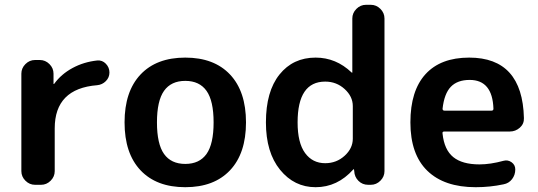

<svg xmlns="http://www.w3.org/2000/svg" viewBox="-20 -770 2242 800"><path d="M126 0Q103 0 86 -17Q69 -34 69 -57V-463Q69 -486 86 -503Q103 -520 126 -520H146Q169 -520 186 -503Q203 -486 203 -463V-421Q203 -420 204 -420Q206 -420 206 -421Q235 -461 282 -486.5Q329 -512 385 -518Q406 -520 421 -504.5Q436 -489 436 -468Q436 -447 421 -432Q406 -417 385 -415Q208 -401 208 -235V-57Q208 -34 191 -17Q174 0 151 0Z M840.5 -391.5Q811 -433 752 -433Q693 -433 663.5 -391.5Q634 -350 634 -260Q634 -170 663.5 -128.5Q693 -87 752 -87Q811 -87 840.5 -128.5Q870 -170 870 -260Q870 -350 840.5 -391.5ZM938.5 -60.5Q872 10 752 10Q632 10 565.5 -60.5Q499 -131 499 -260Q499 -389 565.5 -459.5Q632 -530 752 -530Q872 -530 938.5 -459.5Q1005 -389 1005 -260Q1005 -131 938.5 -60.5Z M1335 -430Q1220 -430 1220 -260Q1220 -175 1251 -132.5Q1282 -90 1335 -90Q1382 -90 1416 -121Q1450 -152 1450 -192V-328Q1450 -368 1416 -399Q1382 -430 1335 -430ZM1295 10Q1206 10 1147 -62.5Q1088 -135 1088 -260Q1088 -389 1144.5 -459.5Q1201 -530 1295 -530Q1380 -530 1445 -468Q1446 -467 1447 -467Q1448 -467 1448 -468V-693Q1448 -716 1465 -733Q1482 -750 1505 -750H1525Q1548 -750 1565 -733Q1582 -716 1582 -693V-57Q1582 -34 1565 -17Q1548 0 1525 0H1514Q1490 0 1473.5 -16.5Q1457 -33 1456 -57L1455 -64Q1455 -65 1454 -65Q1453 -65 1452 -64Q1386 10 1295 10Z M1937 -437Q1886 -437 1858.5 -408.5Q1831 -380 1824 -317Q1824 -309 1832 -309H2028Q2036 -309 2036 -317Q2032 -437 1937 -437ZM1962 10Q1831 10 1760.5 -58.5Q1690 -127 1690 -260Q1690 -392 1753 -461Q1816 -530 1935 -530Q2157 -530 2163 -278Q2164 -254 2146 -238Q2128 -222 2104 -222H1831Q1822 -222 1824 -213Q1831 -146 1868.5 -115.5Q1906 -85 1978 -85Q2023 -85 2078 -100Q2096 -105 2111.5 -94Q2127 -83 2127 -64Q2127 -41 2113.5 -23.5Q2100 -6 2078 -2Q2022 10 1962 10Z"/></svg>

Font: Rounded Mplus 1c Bold
Style: Bold
Weight: 700
Version: Version 1.059.20150529